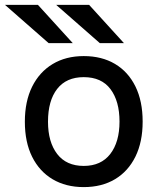

<svg xmlns="http://www.w3.org/2000/svg" viewBox="-34 -752 670 784"><path d="M308 12Q235 12 181 -20Q127 -52 97.2 -111.8Q67.5 -171.5 67.5 -255Q67.5 -338 97.2 -398Q127 -458 181 -490.5Q235 -523 308 -523Q381.5 -523 435.5 -491Q489.5 -459 519 -399Q548.5 -339 548.5 -255.5Q548.5 -172.5 519 -112.5Q489.5 -52.5 435.5 -20.2Q381.5 12 308 12ZM308 -74.5Q378.5 -74.5 416.2 -123.2Q454 -172 454 -255.5Q454 -339 417.2 -388Q380.5 -437 308 -437Q237 -437 199.5 -389Q162 -341 162 -255Q162 -172 199.5 -123.2Q237 -74.5 308 -74.5ZM373.5 -576 195.5 -732H330L472 -576ZM164.5 -576 -13.5 -732H121L263 -576Z"/></svg>

Font: Overpass Mono Light Medium
Style: Regular
Weight: 500
Monospace: yes
Version: Version 4.000